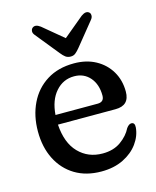

<svg xmlns="http://www.w3.org/2000/svg" viewBox="-100 -702 634 781"><g transform="rotate(-15 217.0 -311.0)"><path d="M410 -278.5Q410 -220 351 -220H108.5Q113.5 -142 153.5 -100.8Q193.5 -59.5 254.5 -59.5Q300.5 -59.5 331.5 -81.8Q362.5 -104 377 -133.5Q387.5 -148 398 -148Q413 -148 411.5 -127Q408.5 -92 385.8 -60.5Q363 -29 323.5 -9.5Q284 10 231 10Q167 10 120.2 -18.2Q73.5 -46.5 48 -97Q22.5 -147.5 22.5 -214Q22.5 -279.5 47.8 -331.8Q73 -384 120.8 -414Q168.5 -444 235.5 -444Q287 -444 326.2 -422.8Q365.5 -401.5 387.8 -364Q410 -326.5 410 -278.5ZM222.5 -393Q176 -393 144.8 -357.5Q113.5 -322 109 -260.5H286.5Q314 -260.5 314 -287.5Q314 -334.5 288.8 -363.8Q263.5 -393 222.5 -393ZM269 -499Q259.5 -487.5 251.2 -480.8Q243 -474 231 -474Q218 -474 209.2 -480.5Q200.5 -487 191 -499L112 -596.5Q104 -606 104.8 -614.2Q105.5 -622.5 110.5 -627Q123.5 -638.5 144.5 -623L230.5 -551.5L316.5 -623Q337.5 -638 350 -627Q355 -623 355.2 -614.2Q355.5 -605.5 348 -596.5Z"/></g></svg>

Font: Fraunces 144pt SuperSoft
Style: Regular
Weight: 400
Version: Version 1.000;[b76b70a41]